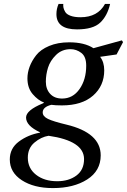

<svg xmlns="http://www.w3.org/2000/svg" viewBox="-20 -718 648 980"><path d="M268 -646Q268 -673 279 -698H303Q302 -688 304 -678.5Q306 -669 313 -657Q320 -645 340 -637.5Q360 -630 391 -630Q479 -630 516 -698H542Q528 -637 491.5 -602.5Q455 -568 373 -568Q268 -568 268 -646ZM30 96Q30 39 76.5 4.5Q123 -30 184 -41V-43Q113 -76 113 -118Q113 -155 198 -190Q202 -192 204 -193V-195Q174 -206 147 -237.5Q120 -269 120 -318Q120 -347 131 -377Q142 -407 164.5 -436Q187 -465 231 -483.5Q275 -502 333 -502Q411 -502 457 -472L602 -512L608 -503L575 -440L491 -428Q512 -401 512 -359Q512 -280 455 -230Q398 -180 296 -180Q262 -180 242 -183Q198 -172 198 -144Q198 -124 225 -111Q252 -98 319 -82Q494 -40 494 75Q494 154 425 198Q356 242 250 242Q153 242 91.5 202Q30 162 30 96ZM122 87Q122 141 164 174Q206 207 272 207Q331 207 370 178Q409 149 409 94Q409 1 228 -25Q190 -19 156 9.5Q122 38 122 87ZM214 -301Q214 -263 236 -239Q258 -215 297 -215Q352 -215 386 -263.5Q420 -312 420 -383Q420 -429 395 -448Q370 -467 340 -467Q296 -467 266 -437.5Q236 -408 225 -372.5Q214 -337 214 -301Z"/></svg>

Font: Lingua Franca
Style: Italic
Weight: 400
Italic angle: -13°
Version: Version 1.19